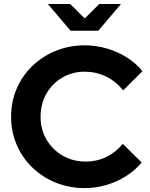

<svg xmlns="http://www.w3.org/2000/svg" viewBox="-20 -940 758 970"><path d="M408.4 10.3Q329.6 10.3 261.8 -17.2Q194 -44.7 143.3 -93.9Q92.6 -143 64.3 -208.5Q36.1 -274 36.1 -350Q36.1 -426.7 64.3 -492.2Q92.6 -557.7 143.6 -606.9Q194.7 -656 262.5 -683.5Q330.3 -711 408.4 -711Q465.6 -711 520 -695Q574.4 -679 620.8 -649.9Q667.2 -620.8 699.7 -580.3L602.2 -483.3Q564.1 -530.3 514.5 -554.1Q464.8 -577.8 408.4 -577.8Q345.3 -577.8 294.4 -547.8Q243.5 -517.9 214.2 -466.4Q185 -414.8 185 -350Q185 -285.9 215.1 -234.7Q245.2 -183.5 297 -153.6Q348.7 -123.7 413.3 -123.7Q468.3 -123.7 516.2 -146.7Q564.1 -169.7 600.5 -213.2L695.6 -119Q662.7 -79.4 616.7 -50.2Q570.7 -21 517.2 -5.4Q463.6 10.3 408.4 10.3ZM334.6 -919.9 408 -846.6 481.4 -919.9H591.4L476.6 -784.8H336.5L221.8 -919.9Z"/></svg>

Font: Red Hat Display VF
Style: Regular
Weight: 300
Designer: Pentagram, MCKL
Foundry: Pentagram, MCKL
Version: Version 1.023